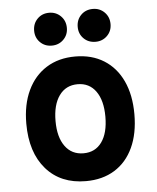

<svg xmlns="http://www.w3.org/2000/svg" viewBox="-52 -764 671 821"><g transform="rotate(-5 283.0 -353.5)"><path d="M284 12Q176 12 113.5 -59.5Q51 -131 51 -255Q51 -337 79.5 -397.2Q108 -457.5 160.2 -490.2Q212.5 -523 284 -523Q355 -523 407 -490.5Q459 -458 487 -398Q515 -338 515 -255.5Q515 -172.5 487.2 -112.5Q459.5 -52.5 407.5 -20.2Q355.5 12 284 12ZM284 -107.5Q334.5 -107.5 362.5 -146.5Q390.5 -185.5 390.5 -255.5Q390.5 -325.5 362.2 -364.8Q334 -404 284 -404Q233.5 -404 205 -364.5Q176.5 -325 176.5 -255Q176.5 -186 205 -146.8Q233.5 -107.5 284 -107.5ZM377 -578Q346 -578 326 -598Q306 -618 306 -648Q306 -678.5 326 -698.8Q346 -719 377 -719Q406.5 -719 426.8 -698.8Q447 -678.5 447 -648Q447 -618 426.8 -598Q406.5 -578 377 -578ZM189 -578Q159 -578 139 -598Q119 -618 119 -648Q119 -678.5 139 -698.8Q159 -719 189 -719Q219 -719 239.2 -698.8Q259.5 -678.5 259.5 -648Q259.5 -618 239.2 -598Q219 -578 189 -578Z"/></g></svg>

Font: Undotted
Style: Bold
Weight: 700
Designer: Delve Withrington, Dave Bailey, Thomas Jockin
Foundry: Delve Fonts LLC
Version: Version 4.000